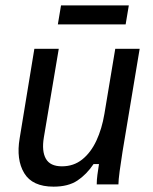

<svg xmlns="http://www.w3.org/2000/svg" viewBox="-20 -680 565 708"><path d="M177.5 8.3Q99.2 8.3 69.2 -41.7Q39.2 -91.7 52.5 -170L106.7 -500H196.7L141.7 -173.3Q133.3 -122.5 149.2 -94.6Q165 -66.7 208.3 -66.7Q251.7 -66.7 283.3 -92.1Q315 -117.5 335.4 -161.2Q355.8 -205 365 -260L405 -500H495L431.7 -120Q425.8 -82.5 421.2 -48.8Q416.7 -15 416.7 0H336.7Q336.7 -16.7 339.2 -35.4Q341.7 -54.2 345 -75H325Q299.2 -36.7 265.4 -14.2Q231.7 8.3 177.5 8.3ZM193.3 -590 205 -660H455L443.3 -590Z"/></svg>

Font: Familjen Grotesk
Style: Italic
Weight: 400
Italic angle: -9.46201°
Designer: Anders Wikstroem, Jonas Baeckman, Matilda Gysing, Kristian Moeller
Foundry: Familjen STHLM AB
Version: Version 2.000